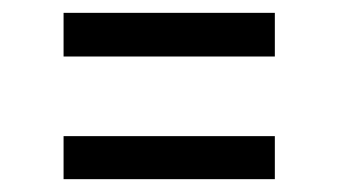

<svg xmlns="http://www.w3.org/2000/svg" viewBox="-20 -396 528 299"><path d="M408 -308H79V-376H408ZM408 -117H79V-184H408Z"/></svg>

Font: Betina Sans
Style: Regular
Weight: 400
Designer: Jonathan Pinhorn (font) & Cristiano Sobral (main changes)
Version: Version 2.001;April 28, 2021;FontCreator 13.0.0.2655 32-bit;